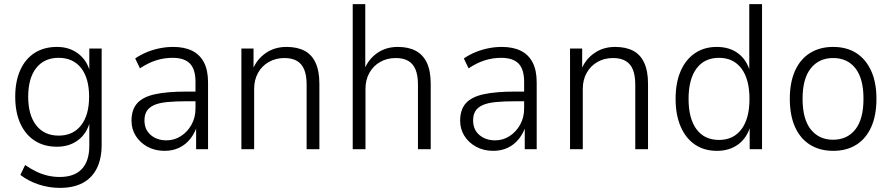

<svg xmlns="http://www.w3.org/2000/svg" viewBox="-20 -725 4333 933"><path d="M271 188Q218 188 168 171.5Q118 155 79 125L102 77Q130 96 157 109Q184 122 212.5 128.5Q241 135 270 135Q341 135 377.5 96.5Q414 58 414 -17V-134H417Q402 -76 359.5 -44Q317 -12 257 -12Q194 -12 148.5 -41.5Q103 -71 78.5 -125.5Q54 -180 54 -255Q54 -330 78.5 -384.5Q103 -439 148.5 -468Q194 -497 257 -497Q317 -497 360 -464.5Q403 -432 418 -374H414V-489H474V-22Q474 46 450.5 93Q427 140 382 164Q337 188 271 188ZM265 -66Q335 -66 374 -116Q413 -166 413 -255Q413 -345 374 -394.5Q335 -444 265 -444Q195 -444 156 -394.5Q117 -345 117 -255Q117 -166 156 -116Q195 -66 265 -66Z M780 8Q733 8 696.5 -12Q660 -32 639.5 -65Q619 -98 619 -138Q619 -192 646.5 -223Q674 -254 733 -267Q792 -280 887 -280H942V-233H891Q832 -233 792 -229Q752 -225 728 -214Q704 -203 693 -185Q682 -167 682 -140Q682 -95 712.5 -69Q743 -43 789 -43Q827 -43 859 -63.5Q891 -84 910.5 -119Q930 -154 930 -198V-327Q930 -388 903 -416Q876 -444 818 -444Q778 -444 739.5 -432Q701 -420 660 -393L637 -441Q663 -459 693.5 -471.5Q724 -484 756.5 -490.5Q789 -497 821 -497Q876 -497 913.5 -478.5Q951 -460 971 -422Q991 -384 991 -324V0H933V-111H937Q926 -77 904 -49.5Q882 -22 850.5 -7Q819 8 780 8Z M1153 0V-489H1212V-385H1207Q1227 -436 1270.5 -466.5Q1314 -497 1372 -497Q1424 -497 1459.5 -478.5Q1495 -460 1513.5 -420Q1532 -380 1532 -318V0H1470V-314Q1470 -358 1458.5 -386.5Q1447 -415 1423 -429Q1399 -443 1362 -443Q1320 -443 1286.5 -424Q1253 -405 1234 -371Q1215 -337 1215 -293V0Z M1694 0V-705H1755V-386H1750Q1769 -436 1812 -466.5Q1855 -497 1913 -497Q1965 -497 2000.5 -478Q2036 -459 2054.5 -419.5Q2073 -380 2073 -318V0H2011V-314Q2011 -358 1999.5 -386.5Q1988 -415 1964 -429Q1940 -443 1903 -443Q1861 -443 1827.5 -424Q1794 -405 1775 -371Q1756 -337 1756 -293V0Z M2377 8Q2330 8 2293.5 -12Q2257 -32 2236.5 -65Q2216 -98 2216 -138Q2216 -192 2243.5 -223Q2271 -254 2330 -267Q2389 -280 2484 -280H2539V-233H2488Q2429 -233 2389 -229Q2349 -225 2325 -214Q2301 -203 2290 -185Q2279 -167 2279 -140Q2279 -95 2309.5 -69Q2340 -43 2386 -43Q2424 -43 2456 -63.5Q2488 -84 2507.5 -119Q2527 -154 2527 -198V-327Q2527 -388 2500 -416Q2473 -444 2415 -444Q2375 -444 2336.5 -432Q2298 -420 2257 -393L2234 -441Q2260 -459 2290.5 -471.5Q2321 -484 2353.5 -490.5Q2386 -497 2418 -497Q2473 -497 2510.5 -478.5Q2548 -460 2568 -422Q2588 -384 2588 -324V0H2530V-111H2534Q2523 -77 2501 -49.5Q2479 -22 2447.5 -7Q2416 8 2377 8Z M2750 0V-489H2809V-385H2804Q2824 -436 2867.5 -466.5Q2911 -497 2969 -497Q3021 -497 3056.5 -478.5Q3092 -460 3110.5 -420Q3129 -380 3129 -318V0H3067V-314Q3067 -358 3055.5 -386.5Q3044 -415 3020 -429Q2996 -443 2959 -443Q2917 -443 2883.5 -424Q2850 -405 2831 -371Q2812 -337 2812 -293V0Z M3464 8Q3402 8 3357 -22.5Q3312 -53 3287.5 -110Q3263 -167 3263 -245Q3263 -323 3287.5 -379.5Q3312 -436 3357 -466.5Q3402 -497 3463 -497Q3525 -497 3567 -465.5Q3609 -434 3625 -376H3621V-705H3683V0H3623V-114H3627Q3610 -55 3567.5 -23.5Q3525 8 3464 8ZM3474 -45Q3544 -45 3583 -97Q3622 -149 3622 -244Q3622 -340 3583 -392Q3544 -444 3474 -444Q3403 -444 3364.5 -392Q3326 -340 3326 -244Q3326 -149 3364.5 -97Q3403 -45 3474 -45Z M4029 8Q3964 8 3916.5 -21.5Q3869 -51 3843.5 -107.5Q3818 -164 3818 -245Q3818 -325 3843.5 -381.5Q3869 -438 3916.5 -467.5Q3964 -497 4028 -497Q4094 -497 4140.5 -467.5Q4187 -438 4213 -381.5Q4239 -325 4239 -245Q4239 -164 4213.5 -107.5Q4188 -51 4141 -21.5Q4094 8 4029 8ZM4028 -46Q4097 -46 4136.5 -96Q4176 -146 4176 -245Q4176 -343 4137 -393Q4098 -443 4028 -443Q3960 -443 3920 -393Q3880 -343 3880 -245Q3880 -146 3920 -96Q3960 -46 4028 -46Z"/></svg>

Font: Nunito Sans 10pt SemiCondensed Light
Style: Regular
Weight: 300
Width: 4
Designer: Vernon Adams
Foundry: Vernon Adams
Version: Version 3.101;gftools[0.9.27]